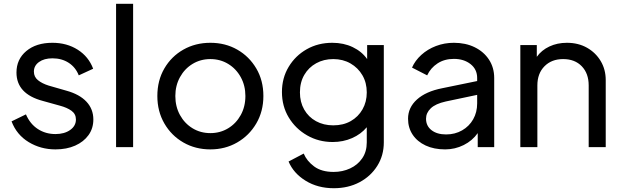

<svg xmlns="http://www.w3.org/2000/svg" viewBox="-20 -777 3288 1014"><path d="M273 12Q195 12 131.5 -26.5Q68 -65 41 -136L117 -173Q139 -122 180 -95.5Q221 -69 273 -69Q320 -69 350.5 -90.5Q381 -112 381 -146Q381 -175 357.5 -192Q334 -209 296 -219L206 -244Q67 -281 67 -394Q67 -464 119 -507.5Q171 -551 257 -551Q333 -551 390.5 -514.5Q448 -478 472 -414L396 -379Q379 -422 342.5 -445.5Q306 -469 257 -469Q213 -469 186 -449.5Q159 -430 159 -399Q159 -371 180.5 -353.5Q202 -336 237 -325L331 -298Q400 -279 436.5 -240Q473 -201 473 -146Q473 -99 447.5 -63.5Q422 -28 377 -8Q332 12 273 12Z M593 0V-757H683V0Z M1091 12Q1012 12 948.5 -24.5Q885 -61 848 -125Q811 -189 811 -270Q811 -352 848 -415.5Q885 -479 948.5 -515Q1012 -551 1091 -551Q1170 -551 1233 -515Q1296 -479 1333.5 -415.5Q1371 -352 1371 -270Q1371 -189 1333.5 -125Q1296 -61 1232.5 -24.5Q1169 12 1091 12ZM1091 -74Q1143 -74 1185 -99.5Q1227 -125 1251.5 -169.5Q1276 -214 1276 -270Q1276 -325 1251.5 -369.5Q1227 -414 1185 -439.5Q1143 -465 1091 -465Q1039 -465 997 -439.5Q955 -414 930.5 -369.5Q906 -325 906 -270Q906 -214 930.5 -169.5Q955 -125 997 -99.5Q1039 -74 1091 -74Z M1743 217Q1658 217 1594 177.5Q1530 138 1504 76L1584 34Q1600 73 1639 102Q1678 131 1742 131Q1789 131 1829 112.5Q1869 94 1893 59Q1917 24 1917 -25V-105Q1886 -68 1839 -47.5Q1792 -27 1737 -27Q1663 -27 1602 -62Q1541 -97 1505 -156.5Q1469 -216 1469 -291Q1469 -365 1504.5 -424Q1540 -483 1600 -517Q1660 -551 1735 -551Q1795 -551 1843 -528Q1891 -505 1919 -465V-539H2007V-25Q2007 44 1972.5 99Q1938 154 1878.5 185.5Q1819 217 1743 217ZM1740 -115Q1793 -115 1832.5 -137.5Q1872 -160 1894.5 -199.5Q1917 -239 1917 -289Q1917 -340 1894 -379.5Q1871 -419 1831 -442Q1791 -465 1740 -465Q1690 -465 1650 -443Q1610 -421 1587 -381.5Q1564 -342 1564 -289Q1564 -238 1586.5 -198.5Q1609 -159 1649 -137Q1689 -115 1740 -115Z M2331 12Q2272 12 2228 -8.5Q2184 -29 2159.5 -65.5Q2135 -102 2135 -150Q2135 -209 2182 -251.5Q2229 -294 2315 -311L2500 -349V-365Q2500 -411 2465 -438.5Q2430 -466 2377 -466Q2327 -466 2290.5 -442Q2254 -418 2236 -379L2156 -420Q2172 -457 2205 -487Q2238 -517 2282.5 -534Q2327 -551 2377 -551Q2439 -551 2487 -527.5Q2535 -504 2562.5 -462Q2590 -420 2590 -365V0H2503V-74Q2475 -34 2429 -11Q2383 12 2331 12ZM2230 -150Q2230 -112 2259 -89.5Q2288 -67 2336 -67Q2383 -67 2420.5 -88.5Q2458 -110 2479 -147Q2500 -184 2500 -231V-276L2334 -241Q2280 -229 2255 -205Q2230 -181 2230 -150Z M2728 0V-539H2815V-477Q2840 -512 2881.5 -531.5Q2923 -551 2974 -551Q3034 -551 3080 -525Q3126 -499 3152.5 -454.5Q3179 -410 3179 -354V0H3089V-326Q3089 -389 3052.5 -427Q3016 -465 2954 -465Q2893 -465 2855.5 -427Q2818 -389 2818 -326V0Z"/></svg>

Font: Plus Jakarta Text
Style: Regular
Weight: 400
Designer: Gumpita Rahayu
Foundry: Tokotype Studio
Version: Version 1.000